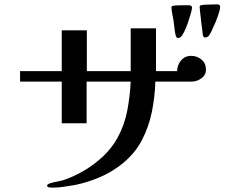

<svg xmlns="http://www.w3.org/2000/svg" viewBox="-20 -827 1040 880"><path d="M924 -508Q924 -483 903 -468Q882 -453 859 -453H692Q690 -383 676 -314Q662 -245 630 -184Q598 -123 541 -77Q494 -39 438 -15Q382 9 323 21Q298 25 272.5 29Q247 33 221 33Q218 33 207 32Q196 31 196 24Q196 17 211 12.5Q226 8 243 5Q260 2 266 0Q316 -16 364.5 -44.5Q413 -73 453.5 -111.5Q494 -150 519 -196Q551 -255 563.5 -321Q576 -387 579 -453H377V-262H263V-453H72V-501H263V-688H378V-501H579V-697H695V-501H792Q792 -528 809.5 -549.5Q827 -571 856 -571Q883 -571 903.5 -554Q924 -537 924 -508ZM860 -793Q860 -784 854.5 -764.5Q849 -745 841 -722Q833 -699 824 -681Q815 -663 809 -658Q804 -653 796 -653Q791 -653 789.5 -655.5Q788 -658 786 -662Q782 -676 780 -695Q778 -714 776 -728Q774 -743 770 -761Q766 -779 766 -794Q766 -799 772 -800Q780 -802 794.5 -802.5Q809 -803 824 -803Q839 -803 847 -803Q851 -803 855.5 -800.5Q860 -798 860 -793ZM989 -795Q989 -787 983 -767Q977 -747 967.5 -724.5Q958 -702 949 -683.5Q940 -665 934 -660Q927 -655 920 -655Q914 -655 910 -664Q910 -666 907.5 -685Q905 -704 902 -729Q899 -754 897 -773.5Q895 -793 895 -797Q895 -801 901 -803Q908 -805 923 -805.5Q938 -806 953.5 -806.5Q969 -807 976 -807Q989 -807 989 -795Z"/></svg>

Font: Kaisei Opti
Style: Bold
Weight: 700
Designer: Font-Kai, 金井和夫
Foundry: KAZUO KANAI
Version: Version 5.003